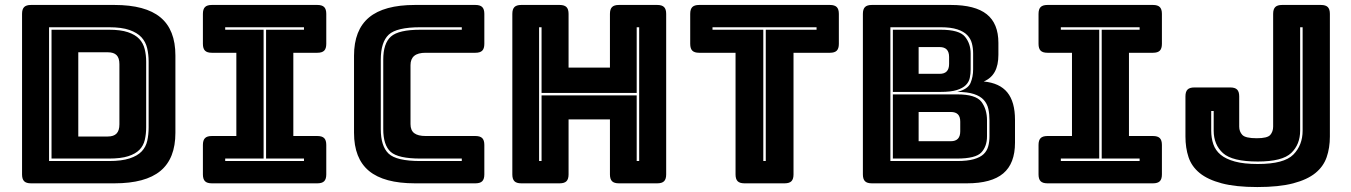

<svg xmlns="http://www.w3.org/2000/svg" viewBox="-20 -740 5452 775"><path d="M442 0H105Q86 0 77.5 -8.5Q69 -17 69 -36V-684Q69 -703 77.5 -711.5Q86 -720 105 -720H442Q567 -720 627.5 -670Q688 -620 688 -516V-204Q688 -100 627.5 -50Q567 0 442 0ZM178 -90H420Q471 -90 503 -100.5Q535 -111 552 -129Q569 -147 574.5 -172Q580 -197 580 -226V-491Q580 -520 574 -545.5Q568 -571 551 -589.5Q534 -608 502.5 -619Q471 -630 420 -630H178ZM420 -620Q467 -620 496.5 -610Q526 -600 542 -583Q558 -566 564 -542Q570 -518 570 -491V-226Q570 -199 564.5 -175.5Q559 -152 543 -135.5Q527 -119 497.5 -109.5Q468 -100 420 -100H188V-620ZM296 -529V-189H415Q439 -189 450.5 -201Q462 -213 462 -238V-481Q462 -506 450.5 -517.5Q439 -529 415 -529Z M835 0Q816 0 807.5 -8.5Q799 -17 799 -36V-155Q799 -174 807.5 -182.5Q816 -191 835 -191H934V-527H835Q816 -527 807.5 -535.5Q799 -544 799 -563V-684Q799 -703 807.5 -711.5Q816 -720 835 -720H1261Q1280 -720 1288.5 -711.5Q1297 -703 1297 -684V-563Q1297 -544 1288.5 -535.5Q1280 -527 1261 -527H1164V-191H1261Q1280 -191 1288.5 -182.5Q1297 -174 1297 -155V-36Q1297 -17 1288.5 -8.5Q1280 0 1261 0ZM1207 -90V-100H1054V-620H1207V-630H889V-620H1044V-100H889V-90Z M1899 0H1655Q1530 0 1469.5 -50Q1409 -100 1409 -204V-515Q1409 -619 1469.5 -669.5Q1530 -720 1655 -720H1899Q1918 -720 1926.5 -711.5Q1935 -703 1935 -684V-563Q1935 -544 1926.5 -535.5Q1918 -527 1899 -527H1698Q1667 -527 1652 -514.5Q1637 -502 1637 -477V-239Q1637 -214 1652 -202.5Q1667 -191 1698 -191H1899Q1918 -191 1926.5 -182.5Q1935 -174 1935 -155V-36Q1935 -17 1926.5 -8.5Q1918 0 1899 0ZM1844 -100H1677Q1587 -100 1557 -127Q1527 -154 1527 -219V-499Q1527 -565 1558 -592.5Q1589 -620 1677 -620H1844V-630H1677Q1581 -630 1549 -600Q1517 -570 1517 -499V-219Q1517 -150 1548.5 -120Q1580 -90 1677 -90H1844Z M2156 -90H2166V-355H2550V-90H2560V-630H2550V-365H2166V-630H2156ZM2239 0H2084Q2065 0 2056.5 -8.5Q2048 -17 2048 -36V-684Q2048 -703 2056.5 -711.5Q2065 -720 2084 -720H2239Q2258 -720 2266.5 -711.5Q2275 -703 2275 -684V-467H2442V-684Q2442 -703 2450.5 -711.5Q2459 -720 2478 -720H2633Q2652 -720 2660.5 -711.5Q2669 -703 2669 -684V-36Q2669 -17 2660.5 -8.5Q2652 0 2633 0H2478Q2459 0 2450.5 -8.5Q2442 -17 2442 -36V-258H2275V-36Q2275 -17 2266.5 -8.5Q2258 0 2239 0Z M3147 0H2985Q2966 0 2957.5 -8.5Q2949 -17 2949 -36V-527H2802Q2783 -527 2774.5 -535.5Q2766 -544 2766 -563V-684Q2766 -703 2774.5 -711.5Q2783 -720 2802 -720H3330Q3349 -720 3357.5 -711.5Q3366 -703 3366 -684V-563Q3366 -544 3357.5 -535.5Q3349 -527 3330 -527H3183V-36Q3183 -17 3174.5 -8.5Q3166 0 3147 0ZM3061 -90H3071V-620H3276V-630H2856V-620H3061Z M3883 0H3499Q3480 0 3471.5 -8.5Q3463 -17 3463 -36V-684Q3463 -703 3471.5 -711.5Q3480 -720 3499 -720H3818Q3916 -720 3963 -682.5Q4010 -645 4010 -567V-519Q4010 -477 3995.5 -450.5Q3981 -424 3951 -411Q4015 -405 4046 -367Q4077 -329 4077 -256V-164Q4077 -80 4029.5 -40Q3982 0 3883 0ZM3574 -90H3843Q3885 -90 3911 -97.5Q3937 -105 3950.5 -118Q3964 -131 3969 -149.5Q3974 -168 3974 -190V-254Q3974 -279 3969.5 -300Q3965 -321 3951 -336.5Q3937 -352 3911 -360.5Q3885 -369 3844 -369Q3887 -380 3897.5 -405Q3908 -430 3908 -460V-524Q3908 -546 3903 -565Q3898 -584 3884 -598.5Q3870 -613 3844 -621.5Q3818 -630 3777 -630H3574ZM3777 -620Q3852 -620 3875 -592Q3898 -564 3898 -524V-460Q3898 -442 3894.5 -425.5Q3891 -409 3878.5 -396.5Q3866 -384 3842 -376.5Q3818 -369 3777 -369H3584V-620ZM3688 -550V-442H3773Q3792 -442 3801.5 -452Q3811 -462 3811 -482V-510Q3811 -530 3801.5 -540Q3792 -550 3773 -550ZM3844 -359Q3919 -359 3941.5 -329Q3964 -299 3964 -254V-190Q3964 -149 3941 -124.5Q3918 -100 3843 -100H3584V-359ZM3688 -288V-170H3818Q3837 -170 3846.5 -180Q3856 -190 3856 -210V-249Q3856 -269 3846.5 -278.5Q3837 -288 3818 -288Z M4208 0Q4189 0 4180.5 -8.5Q4172 -17 4172 -36V-155Q4172 -174 4180.5 -182.5Q4189 -191 4208 -191H4307V-527H4208Q4189 -527 4180.5 -535.5Q4172 -544 4172 -563V-684Q4172 -703 4180.5 -711.5Q4189 -720 4208 -720H4634Q4653 -720 4661.5 -711.5Q4670 -703 4670 -684V-563Q4670 -544 4661.5 -535.5Q4653 -527 4634 -527H4537V-191H4634Q4653 -191 4661.5 -182.5Q4670 -174 4670 -155V-36Q4670 -17 4661.5 -8.5Q4653 0 4634 0ZM4580 -90V-100H4427V-620H4580V-630H4262V-620H4417V-100H4262V-90Z M5348 -189Q5348 -143 5335 -105.5Q5322 -68 5289.5 -41.5Q5257 -15 5200 0Q5143 15 5055 15Q4968 15 4911.5 0Q4855 -15 4822.5 -41.5Q4790 -68 4777.5 -105.5Q4765 -143 4765 -189V-351Q4765 -370 4773.5 -378.5Q4782 -387 4801 -387H4946Q4965 -387 4973.5 -378.5Q4982 -370 4982 -351V-229Q4982 -209 4994.5 -195.5Q5007 -182 5053 -182Q5096 -182 5107.5 -195.5Q5119 -209 5119 -229V-684Q5119 -703 5127.5 -711.5Q5136 -720 5155 -720H5312Q5331 -720 5339.5 -711.5Q5348 -703 5348 -684ZM5228 -630V-213Q5228 -157 5192 -122.5Q5156 -88 5057 -88Q4954 -88 4916.5 -122Q4879 -156 4879 -213V-292H4869V-213Q4869 -183 4877.5 -158Q4886 -133 4907 -115.5Q4928 -98 4964.5 -88Q5001 -78 5057 -78Q5163 -78 5200.5 -116Q5238 -154 5238 -213V-630Z"/></svg>

Font: Bungee Inline
Style: Regular
Weight: 400
Designer: David Jonathan Ross
Foundry: David Jonathan Ross
Version: Version 1.001;PS 1.0;hotconv 1.0.72;makeotf.lib2.5.5900